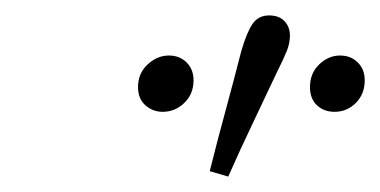

<svg xmlns="http://www.w3.org/2000/svg" viewBox="-20 -800 493 249"><path d="M191 -655Q178 -655 168.5 -663.5Q159 -672 159 -687Q159 -705 171.5 -716.5Q184 -728 199 -728Q213 -728 222 -719Q231 -710 231 -696Q231 -678 219 -666.5Q207 -655 191 -655ZM276 -571 252 -578Q262 -618 272.5 -656.5Q283 -695 293 -734Q300 -758 307.5 -769Q315 -780 329 -780Q342 -780 349 -772.5Q356 -765 356 -754Q356 -744 352 -734Q348 -724 339 -706Q323 -672 307 -638.5Q291 -605 276 -571ZM414 -655Q400 -655 391 -663.5Q382 -672 382 -687Q382 -705 394 -716.5Q406 -728 421 -728Q435 -728 444 -719Q453 -710 453 -696Q453 -678 441.5 -666.5Q430 -655 414 -655Z"/></svg>

Font: Source Serif 4 Light
Style: Italic
Weight: 300
Italic angle: -12°
Designer: Frank Grießhammer
Foundry: Adobe Systems Incorporated
Version: Version 4.004;hotconv 1.0.116;makeotfexe 2.5.65601